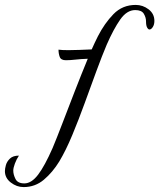

<svg xmlns="http://www.w3.org/2000/svg" viewBox="-214 -583 648 781"><path d="M-118 178Q-146 178 -170 159.5Q-194 141 -194 113Q-194 103 -190 88.5Q-186 74 -173.5 62Q-161 50 -137 50Q-147 65 -153.5 82.5Q-160 100 -160 111Q-160 127 -151 145Q-142 163 -115 163Q-86 163 -59 127.5Q-32 92 0 19Q16 -19 39.5 -80.5Q63 -142 90 -211.5Q117 -281 143 -344Q115 -343 93 -340.5Q71 -338 54 -338Q34 -338 29 -351.5Q24 -365 24 -381Q30 -380 40.5 -379.5Q51 -379 64 -379Q84 -379 109 -380Q134 -381 159 -382Q171 -409 184 -435Q211 -488 247.5 -525.5Q284 -563 338 -563Q367 -563 390.5 -545Q414 -527 414 -498Q414 -483 407.5 -473Q401 -463 394 -463Q389 -463 384.5 -471Q380 -479 380 -496Q380 -512 371 -527Q362 -542 336 -542Q302 -542 275 -503.5Q248 -465 220 -401Q201 -356 178 -293.5Q155 -231 130.5 -163.5Q106 -96 80 -33.5Q54 29 27 74Q0 118 -35.5 148Q-71 178 -118 178Z"/></svg>

Font: Birthstone
Style: Regular
Weight: 400
Designer: Robert E. Leuschke
Foundry: Robert E. Leuschke
Version: Version 1.013; ttfautohint (v1.8.3)